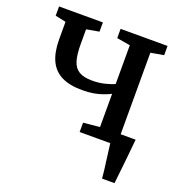

<svg xmlns="http://www.w3.org/2000/svg" viewBox="-132 -665 898 957"><g transform="rotate(20 317.0 -186.5)"><path d="M514 180Q512.5 160 509.5 136.2Q506.5 112.5 503.2 87.8Q500 63 497 40.2Q494 17.5 492 0L448 -59.5H605Q603 -40 600.5 -15.8Q598 8.5 595.5 34.8Q593 61 590 87.2Q587 113.5 584.5 137.2Q582 161 580 180ZM329.5 0V-49.5L416.5 -58V-234Q400 -226 378.5 -218Q357 -210 330 -205.2Q303 -200.5 269 -200.5Q201 -200.5 158.2 -222.5Q115.5 -244.5 95.5 -288.8Q75.5 -333 75.5 -399V-492L19 -504V-553H251.5V-504L184.5 -492V-413.5Q184.5 -359 194.5 -325.8Q204.5 -292.5 229.8 -277.2Q255 -262 300 -262Q336.5 -262 368 -270Q399.5 -278 416.5 -286.5V-492L345.5 -504V-553H594.5V-504L525.5 -492V-58L596 -49.5V0Z"/></g></svg>

Font: Merriweather 24pt Medium
Style: Regular
Weight: 500
Designer: Eben Sorkin
Foundry: Eben Sorkin
Version: Version 2.100